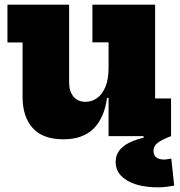

<svg xmlns="http://www.w3.org/2000/svg" viewBox="-20 -585 772 825"><path d="M446.5 -403H377V-565H646.5V-162H715V0H446.5ZM277 -565V-231Q277 -193 295.5 -170.2Q314 -147.5 347.5 -147.5Q373.5 -147.5 396 -162.8Q418.5 -178 432.5 -210.5Q446.5 -243 446.5 -294L476 -164.5H440Q427.5 -76 381 -31.2Q334.5 13.5 252.5 13.5Q164 13.5 120.5 -34.8Q77 -83 77 -168.5V-402.5H12V-565ZM716 96.5 728.5 212.5Q716 214.5 698.5 217.2Q681 220 658 220Q606.5 220 565.8 207.8Q525 195.5 501 171Q477 146.5 477 110.5Q477 73 506 47.5Q535 22 597 6.5V-31.5L715 0Q674 15.5 656.8 29.2Q639.5 43 639.5 63.5Q639.5 81.5 651.5 91Q663.5 100.5 683.5 100.5Q692 100.5 700.2 99Q708.5 97.5 716 96.5Z"/></svg>

Font: Hepta Slab ExtraBold
Style: Regular
Weight: 800
Designer: Michael LaGattuta
Foundry: Michael LaGattuta
Version: Version 1.102